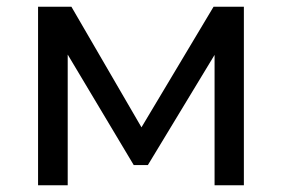

<svg xmlns="http://www.w3.org/2000/svg" viewBox="-20 -550 838 570"><path d="M400 -172 614 -530H704V0H617V-387L419 -60H377L181 -388V0H93V-530H192Z"/></svg>

Font: false
Style: Regular
Weight: 500
Designer: Julieta Ulanovsky
Foundry: Julieta Ulanovsky
Version: Version 7.222;hotconv 1.0.109;makeotfexe 2.5.65596